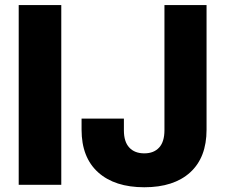

<svg xmlns="http://www.w3.org/2000/svg" viewBox="-20 -748 912 777"><path d="M228 -727.5V0H55.7V-727.5ZM564 9.8Q444.3 9.8 377.2 -50.5Q310.1 -110.8 310.1 -223.1V-268.1H481.4V-220.2Q481.4 -174.3 503.2 -150.9Q524.9 -127.4 564 -127.4Q602.5 -127.4 624 -150.9Q645.5 -174.3 645.5 -221.2V-727.5H815.9V-223.1Q815.9 -110.8 749.8 -50.5Q683.6 9.8 564 9.8Z"/></svg>

Font: Inter 16pt ExtraBold
Style: Regular
Weight: 800
Version: Version 4.001;git-66647c0bb